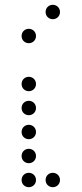

<svg xmlns="http://www.w3.org/2000/svg" viewBox="-20 -800 340 800"><path d="M200 -720C217 -720 230 -733 230 -750C230 -767 217 -780 200 -780C183 -780 170 -767 170 -750C170 -733 183 -720 200 -720ZM100 -620C117 -620 130 -633 130 -650C130 -667 117 -680 100 -680C83 -680 70 -667 70 -650C70 -633 83 -620 100 -620ZM100 -420C117 -420 130 -433 130 -450C130 -467 117 -480 100 -480C83 -480 70 -467 70 -450C70 -433 83 -420 100 -420ZM100 -320C117 -320 130 -333 130 -350C130 -367 117 -380 100 -380C83 -380 70 -367 70 -350C70 -333 83 -320 100 -320ZM100 -220C117 -220 130 -233 130 -250C130 -267 117 -280 100 -280C83 -280 70 -267 70 -250C70 -233 83 -220 100 -220ZM100 -120C117 -120 130 -133 130 -150C130 -167 117 -180 100 -180C83 -180 70 -167 70 -150C70 -133 83 -120 100 -120ZM100 -20C117 -20 130 -33 130 -50C130 -67 117 -80 100 -80C83 -80 70 -67 70 -50C70 -33 83 -20 100 -20ZM200 -20C217 -20 230 -33 230 -50C230 -67 217 -80 200 -80C183 -80 170 -67 170 -50C170 -33 183 -20 200 -20Z"/></svg>

Font: TINY 5x3 60
Style: Regular
Weight: 150
Designer: Jack Halten Fahnestock
Foundry: Velvetyne Type Foundry
Version: Version 1.002;hotconv 1.0.109;makeotfexe 2.5.65596